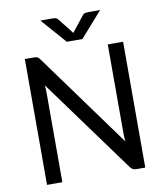

<svg xmlns="http://www.w3.org/2000/svg" viewBox="-89 -891 825 964"><g transform="rotate(-10 323.0 -409.0)"><path d="M72.3 0ZM118.7 -641.6Q129.9 -641.6 135.7 -638.9Q141.6 -636.2 148.9 -626.5L497.6 -146.5Q496.6 -158.2 495.8 -169.7Q495.1 -181.2 495.1 -190.9V-641.6H573.2V0H528.3Q518.1 0 511 -3.4Q503.9 -6.8 497.1 -15.6L148.4 -494.1Q149.4 -482.9 149.9 -472.7Q150.4 -462.4 150.4 -453.1V0H72.3V-641.6H118.7ZM182.6 -818.4H245.1Q251 -818.4 258.8 -816.9Q266.6 -815.4 272.5 -807.6L329.1 -736.3L335 -728Q335.9 -730.5 337.4 -732.2Q338.9 -733.9 340.8 -736.3L397 -807.1Q402.8 -815.4 410.9 -816.9Q418.9 -818.4 424.3 -818.4H487.3L374.5 -690.4H294.9Z"/></g></svg>

Font: Carlito
Style: Regular
Weight: 400
Designer: Lukasz Dziedzic
Foundry: tyPoland Lukasz Dziedzic
Version: Version 1.104